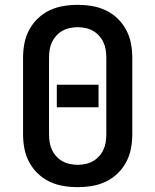

<svg xmlns="http://www.w3.org/2000/svg" viewBox="-20 -763 640 791"><path d="M300 8Q270 8 240.5 3Q211 -2 184.5 -14.5Q158 -27 136 -48Q114 -69 100 -95.5Q86 -122 80.5 -151Q75 -180 75 -210V-525Q75 -555 80.5 -584Q86 -613 100 -639.5Q114 -666 136 -687Q158 -708 184.5 -720.5Q211 -733 240.5 -738Q270 -743 300 -743Q330 -743 359.5 -738Q389 -733 415.5 -720.5Q442 -708 464 -687Q486 -666 500 -639.5Q514 -613 519.5 -584Q525 -555 525 -525V-210Q525 -180 519.5 -151Q514 -122 500 -95.5Q486 -69 464 -48Q442 -27 415.5 -14.5Q389 -2 359.5 3Q330 8 300 8ZM300 -84Q316 -84 332.5 -87.5Q349 -91 363 -99Q377 -107 388 -119Q399 -131 406 -146Q413 -161 415.5 -177.5Q418 -194 418 -210V-525Q418 -541 415.5 -557.5Q413 -574 406 -589Q399 -604 388 -616Q377 -628 363 -636Q349 -644 332.5 -647.5Q316 -651 300 -651Q284 -651 267.5 -647.5Q251 -644 237 -636Q223 -628 212 -616Q201 -604 194 -589Q187 -574 184.5 -557.5Q182 -541 182 -525V-210Q182 -194 184.5 -177.5Q187 -161 194 -146Q201 -131 212 -119Q223 -107 237 -99Q251 -91 267.5 -87.5Q284 -84 300 -84ZM386 -321H214V-414H386Z"/></svg>

Font: Iosevka SS04 Semibold Extended
Style: Regular
Weight: 600
Width: 7
Monospace: yes
Designer: Belleve Invis
Foundry: Belleve Invis
Version: Version 19.0.0; ttfautohint (v1.8.4)